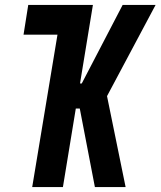

<svg xmlns="http://www.w3.org/2000/svg" viewBox="-20 -755 648 775"><path d="M110 0 212 -615H75L94 -735H355L303 -418H310L475 -735H608L412 -367L487 0H363L302 -317H286L234 0Z"/></svg>

Font: Iosevka Heavy Extended Oblique
Style: Regular
Weight: 900
Width: 7
Italic angle: -9°
Monospace: yes
Designer: Belleve Invis
Foundry: Belleve Invis
Version: Version 32.5.0; ttfautohint (v1.8.4)